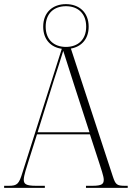

<svg xmlns="http://www.w3.org/2000/svg" viewBox="-22 -909 647 929"><path d="M-2 0H195V-10H153C103 -10 93 -19 93 -40C93 -59 108 -104 115 -126L157 -259H413L459 -118C465 -98 480 -57 480 -40C480 -19 472 -10 424 -10H394V0H596V-10H583C543 -10 537 -16 524 -55L321 -674C372 -683 407 -720 407 -780C407 -850 360 -889 297 -889C234 -889 187 -850 187 -780C187 -718 224 -680 277 -673L87 -75C70 -19 62 -10 20 -10H-2ZM297 -682C240 -682 199 -716 199 -780C199 -845 240 -879 297 -879C354 -879 395 -845 395 -780C395 -716 354 -682 297 -682ZM160 -269 238 -519C257 -578 270 -616 284 -663C298 -620 317 -560 339 -491L411 -269Z"/></svg>

Font: Noto Serif Display SemiCondensed ExtraLight
Style: Regular
Weight: 200
Width: 4
Designer: Monotype Design Team
Foundry: Monotype Imaging Inc.
Version: Version 2.009